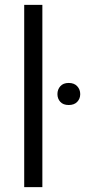

<svg xmlns="http://www.w3.org/2000/svg" viewBox="-20 -770 381 790"><path d="M154.3 -750V0H79.6V-750ZM216.3 -382.8Q216.3 -401.9 228.3 -415.3Q240.2 -428.7 262.7 -428.7Q285.2 -428.7 297.6 -415.3Q310.1 -401.9 310.1 -382.8Q310.1 -363.8 297.6 -350.8Q285.2 -337.9 262.7 -337.9Q240.2 -337.9 228.3 -350.8Q216.3 -363.8 216.3 -382.8Z"/></svg>

Font: Vazirmatn RD Light
Style: Regular
Weight: 300
Designer: Saber Rastikerdar
Foundry: Saber Rastikerdar
Version: Version 32.102